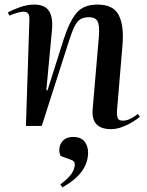

<svg xmlns="http://www.w3.org/2000/svg" viewBox="-20 -549 642 837"><path d="M590 -40Q577 -29 556.5 -16.5Q536 -4 511.5 5Q487 14 464 14Q376 14 384 -74L411 -389Q415 -437 405.5 -455.5Q396 -474 368 -474Q344 -474 329.5 -464.5Q315 -455 303.5 -431Q292 -407 279 -365L162 0H93L108 -459Q109 -480 103.5 -489Q98 -498 82 -498Q62 -498 21 -481L14 -495Q30 -504 63.5 -516.5Q97 -529 129 -529Q175 -529 193 -502Q211 -475 207 -423L182 -156L187 -155L258 -379Q283 -456 313.5 -492.5Q344 -529 405 -529Q475 -529 498 -482.5Q521 -436 514 -353L490 -66Q489 -44 493.5 -33.5Q498 -23 515 -23Q533 -23 550 -32Q567 -41 581 -52ZM252 268 243 255Q278 229 292 208Q306 187 306 168Q306 160 302.5 155.5Q299 151 288 147L244 131Q236 113 239.5 93.5Q243 74 258 61Q273 48 299 48Q333 48 348.5 68Q364 88 364 116Q364 160 337 197.5Q310 235 252 268Z"/></svg>

Font: Literata 72pt Medium
Style: Italic
Weight: 500
Italic angle: -2°
Designer: Latin by Veronika Burian and Jose Scaglione. Greek by Irene Vlachou. Cyrillic by Vera Evstafieva
Foundry: TypeTogether
Version: Version 3.002